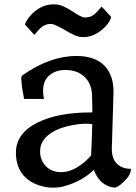

<svg xmlns="http://www.w3.org/2000/svg" viewBox="-20 -846 623 877"><path d="M498.5 -425.3 490.7 -166Q490.7 -113.8 522.5 -90.8Q544.4 -74.7 578.6 -74.7Q576.7 -49.8 558.6 -29.8Q526.9 5.4 506.8 10.7Q476.6 10.7 450 -9.8Q423.3 -30.3 408.7 -69.8Q353 -17.1 272.5 4.9Q250 11.2 220 11.2Q189.9 11.2 156 -0.2Q122.1 -11.7 99.1 -32.7Q52.7 -75.2 52.7 -148.4Q52.7 -237.3 152.3 -286.6Q245.1 -332.5 396.5 -332.5H401.9Q401.9 -363.3 400.9 -392.6L400.4 -412.1Q397.9 -471.2 357.9 -502Q326.2 -526.4 279.8 -526.4Q233.4 -526.4 205.1 -501.7Q176.8 -477.1 176.8 -430.7Q176.8 -413.6 180.7 -394H93.3L89.8 -395Q88.4 -402.8 86.9 -411.6Q82.5 -432.6 79.8 -455.3Q77.1 -478 77.1 -485.4Q77.1 -496.1 81.1 -501Q207.5 -590.3 328.6 -590.3Q446.8 -590.3 484.4 -504.4Q498.5 -472.7 498.5 -425.3ZM396.5 -147Q399.9 -208.5 401.4 -278.8Q396 -280.8 368.9 -280.8Q341.8 -280.8 300.5 -272.2Q259.3 -263.7 228.5 -247.6Q163.1 -212.9 163.1 -154.8Q163.1 -114.3 189.5 -86.9Q216.3 -59.6 258.8 -59.6Q311.5 -59.6 367.2 -106.9Q383.8 -121.1 396.5 -136.7ZM93.8 -734.4Q95.2 -740.7 104.5 -755.9Q113.8 -771 130.4 -786.6Q173.3 -826.2 225.6 -826.2Q252 -826.2 273.2 -815.4Q294.4 -804.7 311 -793.9Q352.5 -766.1 366.7 -766.1Q380.9 -766.1 390.1 -769Q399.4 -772 407.7 -778.3Q422.9 -789.6 444.3 -815.9L487.8 -768.6Q482.4 -745.6 460 -723.1Q413.1 -676.3 360.4 -676.3Q338.4 -676.3 316.4 -687Q294.4 -697.8 275.9 -709Q227.5 -736.8 213.9 -736.8Q200.2 -736.8 191.2 -733.6Q182.1 -730.5 173.3 -724.6Q159.7 -714.8 136.7 -686.5Z"/></svg>

Font: HeadlandOne
Style: Regular
Weight: 400
Designer: Gary Lonergan
Foundry: Sorkin Type Co.
Version: Version 1.002